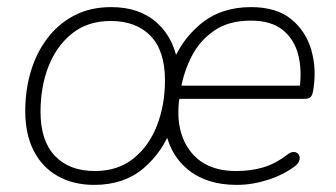

<svg xmlns="http://www.w3.org/2000/svg" viewBox="-20 -512 946 540"><path d="M245 8Q186 8 142 -17Q98 -42 74.5 -88.5Q51 -135 51 -200Q51 -258 66.5 -310.5Q82 -363 113 -404Q144 -445 189 -468.5Q234 -492 293 -492Q373 -492 422.5 -447Q472 -402 482 -322H460Q486 -396 543.5 -444Q601 -492 686 -492Q757 -492 798.5 -458.5Q840 -425 855.5 -371.5Q871 -318 861 -259Q859 -245 854 -239.5Q849 -234 836 -234H469L475 -271H841L822 -259Q830 -313 819 -357Q808 -401 775.5 -427.5Q743 -454 685 -454Q623 -454 582 -425.5Q541 -397 519 -353.5Q497 -310 489 -264L486 -246Q470 -150 512.5 -90.5Q555 -31 644 -31Q685 -31 719.5 -41Q754 -51 788 -77Q797 -84 804 -84.5Q811 -85 816 -81.5Q821 -78 822.5 -72Q824 -66 821 -58.5Q818 -51 810 -45Q777 -20 733 -6Q689 8 646 8Q561 8 508 -35.5Q455 -79 443 -157H464Q439 -86 384 -39Q329 8 245 8ZM247 -31Q311 -31 355 -66Q399 -101 421.5 -159Q444 -217 444 -286Q444 -369 403.5 -411Q363 -453 291 -453Q227 -453 183 -418Q139 -383 116.5 -325.5Q94 -268 94 -198Q94 -116 134.5 -73.5Q175 -31 247 -31Z"/></svg>

Font: Nunito ExtraLight
Style: Italic
Weight: 200
Italic angle: -9°
Designer: Vernon Adams
Foundry: Vernon Adams
Version: Version 3.602